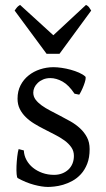

<svg xmlns="http://www.w3.org/2000/svg" viewBox="-20 -740 426 775"><path d="M341.8 -138.2Q341.8 -103.5 332 -78.9Q322.3 -54.2 306.6 -37.1Q291 -20 272 -9.8Q252.9 0.5 234.4 5.9Q215.8 11.2 199.5 12.9Q183.1 14.6 173.8 14.6Q150.4 14.6 117.4 5.9Q84.5 -2.9 51.8 -21Q48.3 -22.5 47.1 -36.9Q45.9 -51.3 46.6 -70.1Q47.4 -88.9 49.6 -107.9Q51.8 -127 55.2 -138.2L76.2 -132.8Q77.1 -112.3 86.9 -94.2Q96.7 -76.2 113 -63Q129.4 -49.8 151.1 -42Q172.9 -34.2 198.2 -34.2Q215.8 -34.2 230.5 -39.8Q245.1 -45.4 255.9 -55.4Q266.6 -65.4 272.5 -79.6Q278.3 -93.8 278.3 -110.8Q278.3 -130.4 267.8 -145.5Q257.3 -160.6 240.2 -173.1Q223.1 -185.5 201.4 -196.5Q179.7 -207.5 157.2 -219.2Q136.7 -229.5 117.7 -241.2Q98.6 -252.9 83.7 -267.6Q68.8 -282.2 59.8 -300.3Q50.8 -318.4 50.8 -341.8Q50.8 -372.1 63 -395.8Q75.2 -419.4 95.5 -435.5Q115.7 -451.7 141.8 -460.2Q168 -468.8 195.8 -468.8Q210.9 -468.8 229.2 -466.1Q247.6 -463.4 265.4 -458.5Q283.2 -453.6 298.8 -446.8Q314.5 -439.9 324.2 -431.2Q327.1 -428.2 325 -418Q322.8 -407.7 318.1 -395.5Q313.5 -383.3 308.1 -372.6Q302.7 -361.8 299.8 -357.9L280.8 -361.8Q257.3 -397 232.2 -410.9Q207 -424.8 183.1 -424.8Q167 -424.8 154.3 -419.4Q141.6 -414.1 132.6 -405.5Q123.5 -397 118.9 -386.7Q114.3 -376.5 114.3 -366.2Q114.3 -350.6 123.5 -338.1Q132.8 -325.7 147.9 -314.7Q163.1 -303.7 182.4 -293.7Q201.7 -283.7 222.2 -272.9Q243.2 -262.2 264.6 -250Q286.1 -237.8 303.2 -221.9Q320.3 -206.1 331.1 -185.8Q341.8 -165.5 341.8 -138.2ZM220.2 -522.9H168L39.1 -697.3Q42.5 -702.1 44.9 -705.6Q47.4 -709 49.6 -711.4Q51.8 -713.9 54.4 -715.8Q57.1 -717.8 61 -720.2L195.3 -597.7L327.1 -720.2Q335.4 -715.8 338.9 -711.4Q342.3 -707 348.1 -697.3Z"/></svg>

Font: Gentium Kaktovik
Style: Regular
Weight: 400
Designer: J. Victor Gaultney and Annie Olsen
Foundry: SIL International
Version: Version 1.102; 2013; Maintenance release